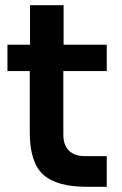

<svg xmlns="http://www.w3.org/2000/svg" viewBox="-20 -716 471 743"><path d="M393.1 6.8H314.9Q199.2 6.8 147.2 -40.3Q95.2 -87.4 95.2 -204.1V-440.9H8.8V-543H96.2V-695.8H226.1V-543H393.1V-440.9H225.1V-194.8Q225.1 -154.8 246.6 -133.3Q268.1 -111.8 308.1 -111.8H393.1Z"/></svg>

Font: Sora SemiBold
Style: Regular
Weight: 600
Designer: Jonathan Barnbrook, Julián Moncada
Foundry: Barnbrook Fonts
Version: Version 2.000